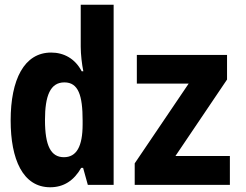

<svg xmlns="http://www.w3.org/2000/svg" viewBox="-20 -781 1040 811"><path d="M192 10C249 10 292 -18 323 -72H331L351 0H460V-761H321V-584C321 -551 326 -509 332 -480H325C297 -534 249 -559 196 -559C82 -559 25 -445 25 -272C25 -109 76 10 192 10ZM549 0H951V-122H721L939 -445V-549H558V-428H777L549 -91ZM250 -117C195 -117 170 -165 170 -274C170 -376 192 -433 252 -433C311 -433 329 -378 329 -272V-256C329 -162 303 -117 250 -117Z"/></svg>

Font: Noto Sans Mono ExtraCondensed ExtraBold
Style: Regular
Weight: 800
Width: 2
Designer: Monotype Design Team
Foundry: Monotype Imaging Inc.
Version: Version 2.014